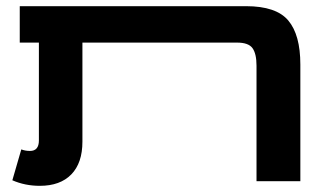

<svg xmlns="http://www.w3.org/2000/svg" viewBox="-20 -587 1063 622"><path d="M777 -567Q875 -567 914 -520.5Q953 -474 953 -378V0H811V-374Q811 -413 798 -431Q785 -449 748 -449H247V-128Q247 -59 211 -22Q175 15 109 15Q61 15 20 -3L49 -103Q62 -98 77 -98Q106 -98 106 -132V-449H44V-567Z"/></svg>

Font: FiraGO SemiBold
Style: Regular
Weight: 600
Designer: bBox Type
Foundry: bBox Type GmbH
Version: Version 1.001;PS 001.001;hotconv 1.0.88;makeotf.lib2.5.64775